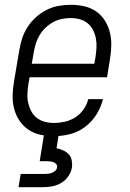

<svg xmlns="http://www.w3.org/2000/svg" viewBox="-20 -558 540 798"><path d="M204 8Q175 8 147.5 2Q120 -4 98 -19Q76 -34 61 -56.5Q46 -79 39 -105Q32 -131 32.5 -160Q33 -189 38 -218L60 -348Q64 -373 72 -398Q80 -423 94.5 -445.5Q109 -468 129.5 -486.5Q150 -505 174 -517Q198 -529 223.5 -533.5Q249 -538 275 -538Q303 -538 330 -532Q357 -526 379 -511Q401 -496 415.5 -473Q430 -450 436.5 -424Q443 -398 442.5 -369.5Q442 -341 437 -312L425 -237H103L98 -209Q95 -189 94 -169Q93 -149 97 -131Q101 -113 109.5 -96.5Q118 -80 132.5 -68.5Q147 -57 165.5 -52Q184 -47 204 -47Q226 -47 249 -52Q272 -57 292.5 -70Q313 -83 327 -103Q341 -123 347 -146H408Q400 -113 381 -82.5Q362 -52 333.5 -30.5Q305 -9 271 -0.5Q237 8 204 8ZM372 -293 377 -321Q380 -341 381 -360.5Q382 -380 378.5 -398.5Q375 -417 366.5 -433.5Q358 -450 344 -461.5Q330 -473 311.5 -478Q293 -483 273 -483Q255 -483 236 -479Q217 -475 200 -465.5Q183 -456 168.5 -442Q154 -428 144 -411Q134 -394 128.5 -375.5Q123 -357 120 -339L112 -293ZM57 220 66 165H166Q174 165 181.5 164Q189 163 196.5 160Q204 157 210 151.5Q216 146 217 138Q219 131 214.5 125Q210 119 203.5 116.5Q197 114 190 113Q183 112 175 112H145L163 0H224L215 58Q229 61 242.5 67Q256 73 265.5 83Q275 93 278 108Q281 123 279 138Q276 157 264 174.5Q252 192 234 202.5Q216 213 196.5 216.5Q177 220 157 220Z"/></svg>

Font: Iosevka Curly Light Oblique
Style: Regular
Weight: 300
Italic angle: -9°
Monospace: yes
Designer: Belleve Invis
Foundry: Belleve Invis
Version: Version 11.1.0; ttfautohint (v1.8.3)